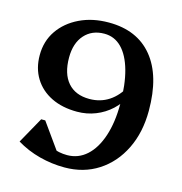

<svg xmlns="http://www.w3.org/2000/svg" viewBox="-107 -803 866 915"><g transform="rotate(15 326.0 -345.0)"><path d="M319 -706Q459 -706 535 -613.5Q611 -521 611 -349Q611 -242 570.5 -159.5Q530 -77 458 -30.5Q386 16 292 16Q229 16 168 0Q107 -16 54 -48L126 -177H146L256 -23L159 -22L143 -107Q207 -44 289 -44Q344 -44 385 -81Q426 -118 448.5 -186Q471 -254 471 -345Q471 -441 452 -509Q433 -577 397.5 -613Q362 -649 312 -649Q251 -649 214.5 -608Q178 -567 178 -496Q178 -416 215.5 -373Q253 -330 322 -330Q376 -330 418 -357.5Q460 -385 488 -438L501 -393Q482 -352 448.5 -321Q415 -290 372 -273Q329 -256 281 -256Q208 -256 154 -282.5Q100 -309 70 -357.5Q40 -406 40 -471Q40 -540 76 -592.5Q112 -645 175 -675.5Q238 -706 319 -706Z"/></g></svg>

Font: Platypi Light Medium
Style: Regular
Weight: 500
Version: Version 1.200